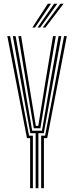

<svg xmlns="http://www.w3.org/2000/svg" viewBox="-20 -990 390 1010"><path d="M167.5 0V-289.3H139.6L89.7 -564.1L47.6 -800H62.1L104.2 -564.1L149.3 -302.2H200.8L245.6 -564.1L288 -800H302.5L260 -564.1L210.5 -289.3H182V0ZM138.5 0V-263.5H121.8L18.6 -800H33.1L132.8 -276.4H153V0ZM196.5 0V-276.4H217.4L317 -800H331.5L228.3 -263.5H211V0ZM157.7 -315.1 116.1 -564.1 76.6 -800H91.1L129.8 -564.1L168.5 -327.9H181.5L219.7 -564.1L259 -800H273.5L233.4 -564.1L192.4 -315.1ZM150.1 -845 231.5 -970.2H248.4L164 -845ZM204.6 -845 297.5 -970.2H314.4L218.6 -845ZM177.3 -845 264.5 -970.2H281.4L191.3 -845Z"/></svg>

Font: Big Shoulders Inline Display SC Thin
Style: Regular
Weight: 100
Designer: Patric King
Foundry: XO Type Co
Version: Version 2.002